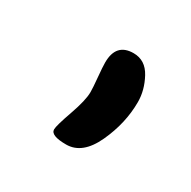

<svg xmlns="http://www.w3.org/2000/svg" viewBox="-56 -151 265 267"><g transform="rotate(30 76.0 -17.5)"><path d="M132 -40Q132 -6 116.5 27.5Q101 61 75 61Q50 61 50 51Q50 45 59 19.5Q68 -6 68 -19Q68 -26 66.5 -42Q65 -58 65 -65Q65 -96 93 -96Q112 -96 122 -77.5Q132 -59 132 -40Z"/></g></svg>

Font: Because We Mentor
Style: Regular
Weight: 400
Designer: Liz Wetzel, Aaron Williamson, Russ McMullin
Foundry: Red Hat
Version: Version 1.000